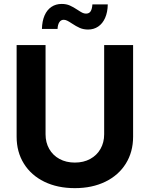

<svg xmlns="http://www.w3.org/2000/svg" viewBox="-20 -960 772 990"><path d="M65.7 -255.2V-727.5H214.9V-267.5Q214.9 -225.3 233.7 -192.2Q252.4 -159.1 286.7 -140.4Q321.1 -121.7 366 -121.7Q410.9 -121.7 445.1 -140.4Q479.4 -159.1 498.2 -192.2Q517.1 -225.3 517.1 -267.5V-727.5H666.3V-255.2Q666.3 -176.5 628.8 -116.4Q591.3 -56.2 523.1 -23Q455 10.1 366 10.1Q276.5 10.1 208.5 -23Q140.5 -56.2 103.1 -116.4Q65.7 -176.5 65.7 -255.2ZM350 -839.4Q335.8 -848.9 326.5 -853.4Q317.1 -858 308.6 -858Q294 -858 285.8 -845.3Q277.7 -832.6 276.7 -810.7H196.2Q197.2 -851.6 209.9 -880.5Q222.6 -909.4 245.2 -924.5Q267.8 -939.7 298 -939.7Q322.1 -939.7 340.2 -931.6Q358.3 -923.6 380.3 -908.9Q395.4 -898.9 404.6 -894.3Q413.8 -889.8 423.3 -889.8Q439.5 -889.8 447.1 -901.4Q454.8 -913.1 456.4 -937.2H535.7Q535 -896.7 521.9 -867.4Q508.9 -838.2 486.1 -822.9Q463.4 -807.7 434.4 -807.7Q410.3 -807.7 391.4 -816Q372.6 -824.3 350 -839.4Z"/></svg>

Font: Raveo Variable
Style: Regular
Weight: 400
Designer: Jakub Foglar, Rasmus Andersson (Inter)
Foundry: Jakubfoglar.com
Version: Version 1.000;Glyphs 3.2.3 (3260)